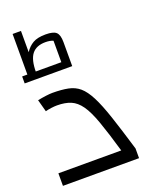

<svg xmlns="http://www.w3.org/2000/svg" viewBox="-158 -949 823 1036"><g transform="rotate(-20 253.5 -431.5)"><path d="M20 0V-72H381Q349 -182 324.5 -251Q300 -320 274.5 -356Q249 -392 216.5 -405.5Q184 -419 138 -419Q123 -419 104.5 -416.5Q86 -414 71 -410L52 -480Q77 -485 100 -488Q123 -491 138 -491Q190 -491 227.5 -483.5Q265 -476 292 -453Q319 -430 343.5 -382.5Q368 -335 394.5 -255.5Q421 -176 457 -56V0ZM45 -626V-863H93V-741Q111 -769 137.5 -784.5Q164 -800 211 -800Q256 -800 272 -784.5Q288 -769 288 -728V-626H240V-753Q232 -757 220.5 -759Q209 -761 196 -761Q143 -761 118 -729Q93 -697 93 -626ZM15 -590V-630H288V-590Z"/></g></svg>

Font: Changa Light
Style: Regular
Weight: 300
Designer: Eduardo Rodriguez Tunni
Foundry: Eduardo Rodriguez Tunni
Version: Version 3.002; ttfautohint (v1.8.2)